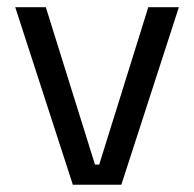

<svg xmlns="http://www.w3.org/2000/svg" viewBox="-20 -508 534 528"><path d="M252.8 -55.4 387.8 -488.2H471.9L313.7 0H180.3L21.9 -488.2H106L241.2 -55.4Z"/></svg>

Font: Anek Tamil Medium
Style: Regular
Weight: 500
Designer: Aadarsh Rajan (Tamil), Yesha Goshar (Latin)
Foundry: Ek Type
Version: Version 1.003